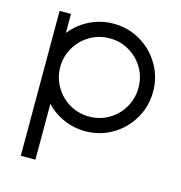

<svg xmlns="http://www.w3.org/2000/svg" viewBox="-107 -617 862 913"><g transform="rotate(15 324.0 -160.5)"><path d="M76.7 -257Q76.7 -329 112.2 -389.5Q147.7 -450 208.7 -485.5Q269.7 -521 341.7 -521Q413.7 -521 474.2 -485.5Q534.7 -450 570.2 -389.5Q605.7 -329 605.7 -257Q605.7 -185 570.2 -124Q534.7 -63 474.2 -27.5Q413.7 8 341.7 8Q269.7 8 208.7 -27.5Q147.7 -63 112.2 -124Q76.7 -185 76.7 -257ZM76.7 -513H132.7V-346.9L148.7 -318.3V200H76.7ZM533.7 -257Q533.7 -309.3 508 -353.4Q482.2 -397.6 438.1 -423.3Q394 -449 341.7 -449Q289.3 -449 245.2 -423.3Q201 -397.5 174.8 -353.4Q148.7 -309.2 148.7 -256.9Q148.7 -204.6 174.8 -160Q201 -115.4 245.1 -89.7Q289.3 -64 341.6 -64Q393.9 -64 438 -89.7Q482.2 -115.5 507.9 -160.1Q533.7 -204.7 533.7 -257Z"/></g></svg>

Font: Lineal Thin
Style: Regular
Weight: 200
Designer: Created by Frank Adebiaye with contributions from Anton Moglia & Ariel Martín Pérez
Created by Frank ADEBIAYE with FontF
Foundry: Velvetyne Type Foundry
Version: Version 2.000;Glyphs 3.2 (3227)